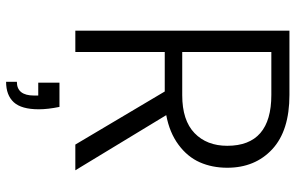

<svg xmlns="http://www.w3.org/2000/svg" viewBox="-189 -550 965 627"><g transform="rotate(90 293.5 -236.5)"><path d="M250 51.8H329.1Q336.9 89.8 336.9 119.1Q336.9 175.8 314 200.9Q291 226.1 247.1 226.1V190.9Q292 190.9 292 134.8V121.1H250ZM149.9 0H80.1V-699.2H290Q406.7 -699.2 467.3 -643.1Q527.8 -586.9 527.8 -496.1Q527.8 -446.8 510 -406.5Q492.2 -366.2 452.6 -336.9Q413.1 -307.6 356 -296.9L536.1 0H452.1L278.8 -292H149.9ZM456.1 -496.1Q456.1 -640.1 290 -640.1H149.9V-349.1H291Q373 -349.1 414.6 -389.2Q456.1 -429.2 456.1 -496.1Z"/></g></svg>

Font: SVN-Poppins Light
Style: Regular
Weight: 300
Designer: Ninad Kale (Devanagari), Jonny Pinhorn (Latin)
Foundry: Indian Type Foundry
Version: Version 3.002 2017